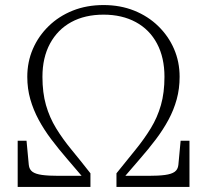

<svg xmlns="http://www.w3.org/2000/svg" viewBox="-20 -740 820 760"><path d="M390 -720Q323 -720 268 -698Q213 -676 172.5 -636.5Q132 -597 110 -546Q88 -495 88 -436Q88 -389 100 -347Q112 -305 133 -266Q154 -227 183 -188.5Q212 -150 247 -109.5Q282 -69 321 -23L319 -44H213Q172 -44 146.5 -47.5Q121 -51 108.5 -60Q96 -69 94 -87L85 -183H50V0H338V-54Q298 -105 263 -147.5Q228 -190 202 -232.5Q176 -275 162 -324Q148 -373 148 -436Q148 -512 178 -567.5Q208 -623 262 -652.5Q316 -682 390 -682Q463 -682 517.5 -652.5Q572 -623 601.5 -567.5Q631 -512 631 -436Q631 -373 617 -324Q603 -275 577 -232.5Q551 -190 516.5 -147.5Q482 -105 441 -54V0H730V-183H695L686 -87Q684 -69 671.5 -60Q659 -51 633.5 -47.5Q608 -44 567 -44H461L458 -23Q497 -69 532.5 -109.5Q568 -150 597 -188.5Q626 -227 647 -266Q668 -305 679.5 -347Q691 -389 691 -436Q691 -495 669 -546Q647 -597 606.5 -636.5Q566 -676 511 -698Q456 -720 390 -720Z"/></svg>

Font: Roboto Serif 36pt ExtraLight
Style: Regular
Weight: 250
Designer: Greg Gazdowicz
Foundry: Commercial Type
Version: Version 1.008